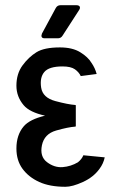

<svg xmlns="http://www.w3.org/2000/svg" viewBox="-20 -722 466 737"><path d="M153 -278Q94 -291 71 -318Q43 -351 43 -393Q43 -439 66.5 -471Q90 -503 120 -521.5Q150 -540 210 -540Q258 -540 288 -521.5Q318 -503 331 -481Q345 -461 351 -438L290 -430Q283 -445 267.5 -456Q252 -467 220 -467Q168 -467 150 -445.5Q132 -424 138 -385.5Q144 -347 192.5 -334Q241 -321 269 -319Q270 -318 271 -318V-237Q270 -237 269 -236Q241 -234 195.5 -221Q150 -208 141 -164.5Q132 -121 160.5 -99.5Q189 -78 220.5 -80.5Q252 -83 279 -99Q294 -111 300 -126L382 -118Q377 -94 362 -74Q339 -42 298.5 -23.5Q258 -5 231 -5Q171 -5 130.5 -23.5Q90 -42 66.5 -74Q43 -106 43 -152Q43 -204 71 -237Q94 -264 153 -278ZM139 -585 141 -593 194 -691Q200 -702 212 -702H274Q280 -702 283.5 -699.5Q287 -697 287 -693Q287 -688 284 -684L220 -585Q214 -575 202 -575H151Q139 -575 139 -585Z"/></svg>

Font: Barlow_Medium_SS
Style: Regular
Weight: 500
Designer: Jeremy Tribby
Foundry: Jeremy Tribby
Version: Version 1.101 August 23, 2024